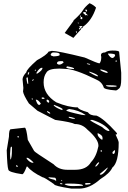

<svg xmlns="http://www.w3.org/2000/svg" viewBox="-20 -1132 789 1184"><path d="M299.8 -818.4Q335.9 -818.4 502 -777.3Q582 -741.2 593.8 -741.2Q604.5 -753.9 604.5 -779.3V-781.2L602.5 -791Q602.5 -808.6 627.9 -808.6Q644.5 -820.3 673.8 -820.3Q714.8 -820.3 714.8 -811.5L727.5 -683.6V-644.5Q727.5 -595.7 713.9 -585.9Q701.2 -574.2 694.3 -574.2Q619.1 -580.1 619.1 -594.7Q607.4 -627.9 571.3 -642.6Q440.4 -707 383.8 -707L345.7 -709Q278.3 -709 265.6 -683.6Q249 -661.1 249 -625V-624Q249 -549.8 327.1 -501Q402.3 -469.7 460.9 -469.7Q460.9 -457 522.5 -439.5Q535.2 -418.9 575.2 -418.9Q618.2 -402.3 696.3 -316.4L701.2 -309.6V-305.7Q701.2 -302.7 693.4 -302.7V-300.8Q711.9 -262.7 711.9 -252.9Q711.9 -129.9 672.9 -98.6Q657.2 -63.5 598.6 -27.3Q533.2 31.2 467.8 31.2H420.9Q313.5 14.6 313.5 3.9Q252.9 -39.1 242.2 -39.1Q175.8 -71.3 149.4 -104.5H144.5Q127 -57.6 117.2 -57.6Q31.2 -70.3 31.2 -86.9Q24.4 -105.5 21.5 -205.1L35.2 -289.1Q35.2 -335 46.9 -335L132.8 -344.7Q142.6 -344.7 151.4 -269.5L190.4 -201.2Q190.4 -196.3 310.5 -119.1Q341.8 -85 395.5 -85H443.4Q513.7 -85 541 -131.8Q574.2 -166 586.9 -230.5V-234.4Q586.9 -274.4 518.6 -333Q487.3 -367.2 441.4 -367.2Q419.9 -378.9 320.3 -392.6L210.9 -449.2L158.2 -494.1Q125 -545.9 122.1 -567.4L124 -589.8L119.1 -642.6Q119.1 -661.1 142.6 -686.5Q142.6 -703.1 208 -760.7Q268.6 -793 279.3 -813.5ZM293 -797.9V-793Q293 -788.1 310.5 -784.2Q347.7 -786.1 347.7 -793V-797.9Q347.7 -808.6 308.6 -808.6Q299.8 -808.6 293 -797.9ZM646.5 -801.8V-797.9Q661.1 -774.4 672.9 -774.4Q682.6 -775.4 689.5 -788.1V-793Q689.5 -801.8 646.5 -801.8ZM691.4 -754.9 694.3 -752H700.2V-758.8H694.3ZM331.1 -740.2Q337.9 -733.4 344.7 -733.4Q359.4 -733.4 373 -748L366.2 -754.9H351.6Q331.1 -754.9 331.1 -740.2ZM515.6 -741.2V-740.2Q515.6 -735.4 532.2 -733.4H536.1V-734.4Q536.1 -739.3 515.6 -741.2ZM388.7 -717.8Q388.7 -708 436.5 -706.1V-709Q436.5 -715.8 395.5 -722.7H393.6ZM204.1 -679.7 206.1 -678.7H210.9Q242.2 -699.2 242.2 -712.9L240.2 -713.9H238.3Q222.7 -713.9 204.1 -681.6ZM597.7 -700.2Q615.2 -687.5 641.6 -681.6L643.6 -683.6V-685.5Q643.6 -694.3 602.5 -704.1H600.6ZM194.3 -699.2 195.3 -697.3V-695.3L201.2 -697.3V-702.1H197.3ZM532.2 -690.4 530.3 -688.5V-686.5Q572.3 -661.1 584 -661.1V-663.1Q584 -672.9 532.2 -690.4ZM154.3 -686.5 151.4 -676.8V-672.9L154.3 -669.9L160.2 -683.6V-685.5ZM142.6 -651.4Q144.5 -630.9 149.4 -615.2H154.3V-617.2L151.4 -654.3H146.5ZM178.7 -637.7V-633.8H181.6L187.5 -638.7V-642.6H183.6ZM632.8 -603.5Q641.6 -596.7 670.9 -596.7L698.2 -597.7V-603.5Q681.6 -606.4 648.4 -606.4H636.7ZM236.3 -528.3V-526.4L240.2 -522.5H253.9V-526.4Q252.9 -531.2 240.2 -531.2ZM174.8 -522.5V-521.5L178.7 -517.6H181.6V-522.5L178.7 -526.4ZM201.2 -517.6V-514.6Q210.9 -485.4 219.7 -485.4H224.6L231.4 -492.2V-494.1Q214.8 -517.6 202.1 -517.6ZM269.5 -517.6 267.6 -515.6V-507.8L276.4 -499H279.3L283.2 -502V-508.8Q278.3 -517.6 269.5 -517.6ZM313.5 -485.4 311.5 -483.4V-481.4Q328.1 -464.8 363.3 -453.1L366.2 -458Q366.2 -464.8 313.5 -485.4ZM388.7 -451.2Q388.7 -444.3 484.4 -423.8L502 -421.9H506.8V-423.8Q464.8 -453.1 406.2 -460Q388.7 -453.1 388.7 -451.2ZM270.5 -447.3 269.5 -446.3Q269.5 -438.5 288.1 -430.7L290 -432.6Q290 -439.5 270.5 -447.3ZM404.3 -412.1V-406.2L426.8 -399.4H441.4V-403.3Q415 -412.1 404.3 -412.1ZM537.1 -392.6V-389.6Q543 -382.8 609.4 -348.6Q635.7 -324.2 650.4 -324.2H652.3L655.3 -328.1Q624 -369.1 549.8 -392.6ZM582 -310.5V-303.7Q582 -290 605.5 -271.5H612.3V-282.2Q612.3 -298.8 584 -310.5ZM87.9 -292V-287.1L91.8 -283.2L96.7 -287.1L94.7 -292ZM42 -182.6 43.9 -148.4H44.9Q53.7 -156.2 53.7 -213.9V-223.6L50.8 -227.5H48.8Q43.9 -227.5 42 -182.6ZM600.6 -205.1V-198.2L605.5 -196.3L609.4 -200.2L607.4 -205.1ZM673.8 -194.3V-186.5L677.7 -182.6H680.7Q689.5 -185.5 689.5 -205.1H684.6ZM144.5 -159.2V-153.3Q165 -127.9 183.6 -127.9H185.5V-131.8Q157.2 -159.2 147.5 -159.2ZM568.4 -109.4V-104.5H571.3Q583 -112.3 591.8 -127.9L588.9 -131.8Q578.1 -126 568.4 -109.4ZM79.1 -112.3V-107.4L85 -102.5H85.9L89.8 -105.5V-107.4L85 -112.3ZM595.7 -59.6V-57.6Q595.7 -54.7 600.6 -54.7Q618.2 -54.7 645.5 -97.7H641.6ZM279.3 -39.1V-37.1Q279.3 -31.2 315.4 -23.4L320.3 -18.6H327.1Q324.2 -36.1 318.4 -36.1ZM358.4 -22.5V-15.6H363.3V-18.6L359.4 -22.5ZM349.6 -2.9V-2L354.5 3.9H365.2V2Q363.3 -2.9 351.6 -2.9ZM504.9 0V3.9L508.8 6.8H513.7Q539.1 4.9 539.1 0L536.1 -2.9H508.8ZM378.9 4.9Q397.5 15.6 429.7 15.6H431.6L491.2 13.7V10.7Q487.3 0 397.5 0Q378.9 0 378.9 4.9ZM483.4 -961.9Q479.5 -959 476.6 -958Q485.4 -968.8 489.3 -970.7V-971.7H479.5L469.7 -969.7L468.8 -967.8L475.6 -958L479.5 -951.2L444.3 -912.1L432.6 -898.4L378.9 -928.7L432.6 -1002Q433.6 -1004.9 434.6 -1007.3Q435.5 -1009.8 438.5 -1010.7Q477.5 -1045.9 490.7 -1067.9Q503.9 -1089.8 532.2 -1112.3Q557.6 -1101.6 572.3 -1085Q545.9 -1003.9 491.2 -966.8V-963.9L480.5 -952.1L484.4 -961.9ZM506.8 -1052.7Q526.4 -1074.2 508.8 -1072.3H505.9V-1069.3L511.7 -1060.5V-1059.6L506.8 -1057.6H496.1L493.2 -1054.7L492.2 -1052.7L493.2 -1050.8Q502.9 -1043.9 508.8 -1036.1Q508.8 -1042 523.4 -1036.1ZM487.3 -1015.6Q489.3 -1025.4 484.4 -1027.3H480.5L476.6 -1024.4Q473.6 -1012.7 484.4 -1013.7L487.3 -1014.6ZM449.2 -939.5 447.3 -935.5 453.1 -927.7H455.1L452.1 -939.5ZM471.7 -960.9 466.8 -956.1V-954.1L469.7 -949.2L472.7 -953.1L473.6 -958ZM475.6 -1037.1 472.7 -1036.1Q472.7 -1029.3 474.6 -1028.3L478.5 -1029.3V-1032.2ZM462.9 -993.2H460V-989.3L461.9 -987.3H464.8V-990.2Z"/></svg>

Font: Love Ya Like A Sister
Style: Regular
Weight: 400
Designer: Kimberly Geswein
Foundry: Kimberly Geswein
Version: Version 1.002 2007